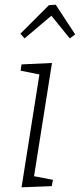

<svg xmlns="http://www.w3.org/2000/svg" viewBox="-20 -797 341 820"><path d="M85 -633 67 -653 189 -775 218 -777 301 -650 278 -633 188 -744 215 -743ZM72 3 152 -502 169 -475 68 -495 72 -522 202 -528 122 -23 107 -48 206 -29 201 -2Z"/></svg>

Font: Bitter Thin Light
Style: Italic
Weight: 300
Italic angle: -9°
Version: Version 2.002